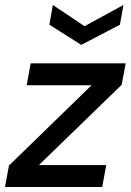

<svg xmlns="http://www.w3.org/2000/svg" viewBox="-34 -750 524 770"><path d="M-14 0 2 -86 333 -408H73L89 -496H470L454 -410L122 -88H392L376 0ZM292 -570 164 -651 178 -730 305 -645 461 -730 447 -651Z"/></svg>

Font: Rethink Sans Medium
Style: Italic
Weight: 500
Italic angle: -10°
Designer: The Rethink Sans project authors (Hans Thiessen). DM Sans designed by Colophon Foundry.
Foundry: Rethink Communications LLC
Version: Version 1.001